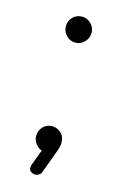

<svg xmlns="http://www.w3.org/2000/svg" viewBox="-86 -464 370 585"><g transform="rotate(15 99.0 -171.0)"><path d="M86 80Q79 80 72.5 76Q66 72 66 64Q66 59 67 55L86 4Q74 0 66 -11Q58 -22 58 -35Q58 -52 69.5 -64Q81 -76 98 -76Q113 -76 125.5 -65Q138 -54 138 -34Q138 -32 137.5 -27Q137 -22 133.5 -11.5Q130 -1 123 18Q116 37 104 69Q101 74 96 77Q91 80 86 80ZM100 -340Q82 -340 70.5 -352.5Q59 -365 59 -381Q59 -398 70.5 -410Q82 -422 100 -422Q116 -422 128 -410Q140 -398 140 -381Q140 -365 128 -352.5Q116 -340 100 -340Z"/></g></svg>

Font: Dosis Light
Style: Regular
Weight: 300
Designer: EdgarTolentino, PabloImpallari, IginoMarini
Foundry: EdgarTolentino, PabloImpallari, IginoMarini
Version: Version 3.001; ttfautohint (v1.8.2)